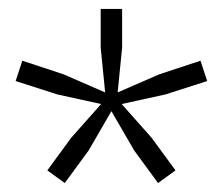

<svg xmlns="http://www.w3.org/2000/svg" viewBox="-20 -828 499 430"><path d="M252.5 -595 319.5 -519.5 373 -446.5 334 -418 280.5 -491 229.5 -579 178.5 -491 125 -418 86 -446.5 139.5 -519.5 206.5 -595 108.5 -616.5 15 -646.5 30 -692 122.5 -661.5 215.5 -621 205.5 -721.5V-808H253.5V-721.5L243.5 -621L336.5 -661.5L429 -692L444 -646.5L350.5 -616.5Z"/></svg>

Font: Encode Sans Semi Expanded Light
Style: Regular
Weight: 300
Width: 6
Designer: Multiple Designers
Foundry: Impallari Type
Version: Version 2.000